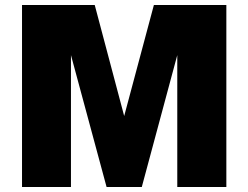

<svg xmlns="http://www.w3.org/2000/svg" viewBox="-20 -743 987 763"><path d="M67.5 0V-723H356.5L473.5 -282L591.5 -723H879.5V0H684.5V-524L543.5 0H403.5L262 -524V0Z"/></svg>

Font: Public Sans Black
Style: Regular
Weight: 900
Designer: The Public Sans Project Authors: Dan O. Williams and USWDS (Libre Franklin designed by Pablo Impallari and Rodrigo Fuenz
Version: Version 1.007